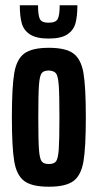

<svg xmlns="http://www.w3.org/2000/svg" viewBox="-20 -699 370 727"><path d="M25 -255Q25 -370 34 -422.5Q43 -475 72 -496.5Q101 -518 165 -518Q229 -518 258 -496.5Q287 -475 296 -422.5Q305 -370 305 -255Q305 -140 296 -87.5Q287 -35 258 -13.5Q229 8 165 8Q101 8 72 -13.5Q43 -35 34 -87.5Q25 -140 25 -255ZM205 -255Q205 -342 202.5 -376Q200 -410 192.5 -420.5Q185 -431 165 -432Q145 -432 137.5 -421.5Q130 -411 127.5 -376.5Q125 -342 125 -255Q125 -168 127.5 -133.5Q130 -99 137.5 -88.5Q145 -78 165 -78Q185 -78 192.5 -88.5Q200 -99 202.5 -133.5Q205 -168 205 -255ZM55 -679H124Q124 -643 130.5 -628Q137 -613 164 -613Q192 -613 199 -628Q206 -643 206 -679H273Q273 -636 265.5 -610Q258 -584 234.5 -568.5Q211 -553 164 -553Q118 -553 94 -568.5Q70 -584 62.5 -610.5Q55 -637 55 -679Z"/></svg>

Font: Saira Ultra Condensed
Style: Bold
Weight: 700
Width: 1
Designer: Hector Gatti with collaboration of the Omnibus-Type team
Foundry: Omnibus-Type
Version: Version 1.001; ttfautohint (v1.8)